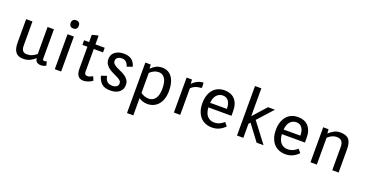

<svg xmlns="http://www.w3.org/2000/svg" viewBox="-42 -1629 5190 2733"><g transform="rotate(20 2553.0 -262.5)"><path d="M511 -85Q511 -69 518.5 -63.5Q526 -58 537 -58Q545 -58 554 -60.5Q563 -63 571 -67L587 -5Q571 3 552 9Q533 15 510 15Q475 15 451 -1Q427 -17 421 -61Q390 -31 345.5 -8Q301 15 241 15Q162 15 126 -32.5Q90 -80 90 -171V-530H186V-170Q186 -116 205 -89.5Q224 -63 269 -63Q313 -63 349 -79Q385 -95 415 -122V-530H511Z M813 0H717V-530H813ZM704 -697Q704 -729 721.5 -744.5Q739 -760 765 -760Q792 -760 809.5 -744.5Q827 -729 827 -697Q827 -665 809.5 -649.5Q792 -634 765 -634Q739 -634 721.5 -649.5Q704 -665 704 -697Z M968 -530H1044V-640L1120 -660H1140V-530H1280V-460H1140V-114Q1140 -66 1187 -66Q1218 -66 1264 -94L1290 -34Q1260 -11 1222.5 2Q1185 15 1152 15Q1099 15 1071.5 -20.5Q1044 -56 1044 -124V-460H968Z M1566 -472Q1528 -472 1502 -455Q1476 -438 1476 -403Q1476 -375 1496 -356.5Q1516 -338 1546 -323Q1576 -308 1610.5 -293Q1645 -278 1675 -257.5Q1705 -237 1725 -207.5Q1745 -178 1745 -133Q1745 -66 1696 -25.5Q1647 15 1560 15Q1474 15 1428.5 -25.5Q1383 -66 1366 -138L1449 -166Q1454 -133 1465.5 -112Q1477 -91 1493 -79Q1509 -67 1528 -62.5Q1547 -58 1567 -58Q1601 -58 1627 -74.5Q1653 -91 1653 -126Q1653 -152 1633 -169Q1613 -186 1583 -201Q1553 -216 1518.5 -231.5Q1484 -247 1454 -269Q1424 -291 1404 -322.5Q1384 -354 1384 -401Q1384 -424 1393 -449.5Q1402 -475 1423.5 -496Q1445 -517 1480.5 -531Q1516 -545 1568 -545Q1637 -545 1682.5 -514.5Q1728 -484 1748 -412L1665 -384Q1654 -425 1629 -448.5Q1604 -472 1566 -472Z M1896 -530H1977L1982 -468Q2011 -498 2051.5 -521.5Q2092 -545 2148 -545Q2194 -545 2231.5 -527.5Q2269 -510 2295.5 -474.5Q2322 -439 2336.5 -386.5Q2351 -334 2351 -265Q2351 -196 2333 -143.5Q2315 -91 2284 -55.5Q2253 -20 2211 -2.5Q2169 15 2121 15Q2084 15 2051.5 4Q2019 -7 1992 -26V235H1896ZM2127 -467Q2087 -467 2053.5 -451Q2020 -435 1992 -408V-105Q2015 -87 2047 -75Q2079 -63 2117 -63Q2176 -63 2213.5 -112.5Q2251 -162 2251 -265Q2251 -368 2216.5 -417.5Q2182 -467 2127 -467Z M2602 -530 2607 -465Q2638 -500 2681 -521.5Q2724 -543 2772 -545L2777 -473L2765 -462Q2718 -461 2680.5 -445.5Q2643 -430 2617 -403V0H2521V-530Z M3104 -63Q3155 -63 3192.5 -82.5Q3230 -102 3253 -124L3296 -72Q3265 -37 3215 -11Q3165 15 3101 15Q3048 15 3003 -2.5Q2958 -20 2925.5 -55.5Q2893 -91 2874.5 -143.5Q2856 -196 2856 -265Q2856 -334 2874 -386.5Q2892 -439 2924 -474.5Q2956 -510 2999.5 -527.5Q3043 -545 3094 -545Q3141 -545 3180.5 -530.5Q3220 -516 3248 -486Q3276 -456 3291.5 -411.5Q3307 -367 3307 -307V-237H2957Q2963 -148 3003.5 -105.5Q3044 -63 3104 -63ZM3095 -467Q3041 -467 3003.5 -427.5Q2966 -388 2958 -307H3212Q3212 -384 3181.5 -425.5Q3151 -467 3095 -467Z M3596 -238 3573 -213V0H3477V-750H3573V-328L3754 -530H3859L3651 -300L3879 0H3774Z M4217 -63Q4268 -63 4305.5 -82.5Q4343 -102 4366 -124L4409 -72Q4378 -37 4328 -11Q4278 15 4214 15Q4161 15 4116 -2.5Q4071 -20 4038.5 -55.5Q4006 -91 3987.5 -143.5Q3969 -196 3969 -265Q3969 -334 3987 -386.5Q4005 -439 4037 -474.5Q4069 -510 4112.5 -527.5Q4156 -545 4207 -545Q4254 -545 4293.5 -530.5Q4333 -516 4361 -486Q4389 -456 4404.5 -411.5Q4420 -367 4420 -307V-237H4070Q4076 -148 4116.5 -105.5Q4157 -63 4217 -63ZM4208 -467Q4154 -467 4116.5 -427.5Q4079 -388 4071 -307H4325Q4325 -384 4294.5 -425.5Q4264 -467 4208 -467Z M4671 -530 4676 -466Q4707 -497 4749 -521Q4791 -545 4843 -545Q4890 -545 4923 -534Q4956 -523 4976.5 -499.5Q4997 -476 5006.5 -438Q5016 -400 5016 -346V0H4920V-356Q4920 -467 4819 -467Q4784 -467 4750 -451Q4716 -435 4686 -407V0H4590V-530Z"/></g></svg>

Font: Orienta
Style: Regular
Weight: 400
Designer: Eduardo Rodriguez Tunni
Foundry: Eduardo Rodriguez Tunni
Version: Version 1.001